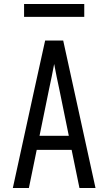

<svg xmlns="http://www.w3.org/2000/svg" viewBox="-20 -937 540 957"><path d="M44 0 151 -490 205 -735H295L456 0H376L337 -190H163L124 0ZM177 -260H323L276 -490Q269 -522 262.5 -554Q256 -586 250 -618Q244 -586 237.5 -554Q231 -522 224 -490ZM400 -853H100V-917H400Z"/></svg>

Font: Iosevka Fixed
Style: Regular
Weight: 400
Monospace: yes
Designer: Belleve Invis
Foundry: Belleve Invis
Version: Version 33.2.4